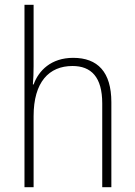

<svg xmlns="http://www.w3.org/2000/svg" viewBox="-20 -780 562 800"><path d="M120 -504V-760H82V0H120V-296C120 -438 184 -505 282 -505C360 -505 406 -459 406 -349V0H444V-354C444 -480 387 -539 285 -539C193 -539 141 -486 120 -428H117C119 -454 120 -474 120 -504Z"/></svg>

Font: Noto Sans Malayalam SemiCondensed ExtraLight
Style: Regular
Weight: 200
Width: 4
Designer: Jelle Bosma - Monotype Design Team
Foundry: Monotype Imaging Inc.
Version: Version 2.104